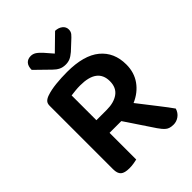

<svg xmlns="http://www.w3.org/2000/svg" viewBox="-238 -948 1074 1074"><g transform="rotate(-45 299.5 -411.0)"><path d="M207 -1Q198 1 181.5 4Q165 7 146 7Q108 7 92.5 -7Q77 -21 77 -54V-556Q77 -575 87 -585Q97 -595 115 -601Q147 -612 190.5 -616.5Q234 -621 280 -621Q412 -621 478 -566.5Q544 -512 544 -416Q544 -353 511 -306.5Q478 -260 420 -235Q464 -178 504.5 -126.5Q545 -75 565 -46Q557 -20 537 -5.5Q517 9 493 9Q462 9 445.5 -5Q429 -19 413 -43L300 -212H207ZM287 -314Q344 -314 378.5 -339Q413 -364 413 -415Q413 -516 278 -516Q258 -516 239.5 -514Q221 -512 205 -510V-314ZM395 -831Q421 -830 438 -816.5Q455 -803 455 -782Q455 -765 445.5 -753.5Q436 -742 417 -725L374 -685Q354 -668 338.5 -661.5Q323 -655 304 -655Q281 -655 264 -663.5Q247 -672 231 -688L148 -769Q148 -798 161.5 -813Q175 -828 199 -828Q215 -828 229 -819.5Q243 -811 264 -788L304 -742Z"/></g></svg>

Font: Baloo Bhaina 2 SemiBold
Style: Regular
Weight: 600
Designer: Yesha Goshar, Manish Minz, Shuchita Grover and Ek Type
Foundry: Ek Type
Version: Version 1.640;hotconv 1.0.111;makeotfexe 2.5.65597; ttfautoh